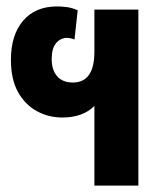

<svg xmlns="http://www.w3.org/2000/svg" viewBox="-20 -578 516 598"><path d="M274 0V-248Q238 -212 174 -212Q131 -212 94.5 -232Q58 -252 36 -291.5Q14 -331 14 -392Q14 -469 52 -513.5Q90 -558 158 -558Q170 -558 187 -556Q204 -554 222 -546L212 -455Q204 -458 198.5 -459Q193 -460 188 -460Q169 -460 155 -444Q141 -428 141 -394Q141 -360 158 -340.5Q175 -321 207 -321Q274 -321 274 -417V-548H411V0Z"/></svg>

Font: Noto Sans Thai Cond
Style: Bold
Weight: 700
Width: 3
Designer: Monotype Design Team
Foundry: Monotype Imaging Inc.
Version: Version 2.002; ttfautohint (v1.8.4.7-5d5b)